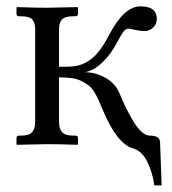

<svg xmlns="http://www.w3.org/2000/svg" viewBox="-20 -453 539 602"><path d="M90.3 -71.8V-360.4Q90.3 -382.3 81.1 -392.1Q71.8 -401.9 47.4 -401.9H39.6Q31.7 -401.9 31.7 -410.2V-428.7L33.7 -430.7Q90.3 -428.7 126 -428.7L222.7 -430.7L224.6 -428.7V-410.2Q224.6 -401.9 216.3 -401.9H208Q184.1 -401.9 174.6 -392.1Q165 -382.3 165 -360.4V-243.7H183.6Q207 -243.7 223.6 -247.3Q240.2 -251 257.3 -261.7Q274.4 -272.5 290.3 -292.5Q306.2 -312.5 322.8 -344.7Q369.1 -433.1 420.4 -433.1Q471.7 -433.1 471.7 -393.6Q471.7 -377.9 460.4 -366.7Q449.2 -355.5 431.6 -355.5Q420.4 -355.5 403.1 -359.4Q385.7 -363.3 382.8 -363.3Q374 -363.3 366.2 -352.5Q358.4 -341.8 347.2 -320.3Q326.7 -281.2 299.8 -256.1Q272.9 -231 246.1 -226.6Q279.8 -226.6 311.3 -208.7Q342.8 -190.9 356.4 -156.7Q363.8 -138.2 372.6 -119.9Q381.3 -101.6 394.3 -78.9Q407.2 -56.2 421.6 -42Q436 -27.8 449.2 -27.8Q481.4 -27.8 481.9 -6.8L486.8 128.4H463.9Q458.5 88.4 441.9 54.4Q425.3 20.5 397 12.2Q345.2 -2.9 300.3 -112.8Q292.5 -131.8 288.3 -141.1Q284.2 -150.4 275.9 -164.1Q267.6 -177.7 259 -184.3Q250.5 -190.9 237.3 -198Q224.1 -205.1 206.3 -207.8Q188.5 -210.4 165 -210.4V-71.8Q165 -49.3 174.8 -38.6Q184.6 -27.8 208 -27.8H216.3Q224.6 -27.8 224.6 -19.5V-1L222.7 1Q165 -1 126 -1L33.7 1L31.7 -1V-19.5Q31.7 -27.8 39.6 -27.8H47.4Q71.3 -27.8 80.8 -38.6Q90.3 -49.3 90.3 -71.8Z"/></svg>

Font: Libertinage
Style: b
Weight: 400
Designer: OSP
Foundry: OSP
Version: Version 1.0; 2008; OFL relea